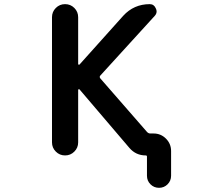

<svg xmlns="http://www.w3.org/2000/svg" viewBox="-20 -774 1040 932"><path d="M693.4 79.1V-13.7Q693.4 -19.5 687.5 -19.5Q639.6 -19.5 608.4 -55.7L366.2 -339.8Q364.3 -341.8 361.8 -340.8Q359.4 -339.8 359.4 -336.9V-83Q359.4 -56.6 340.8 -38.1Q322.3 -19.5 295.9 -19.5Q269.5 -19.5 251 -38.1Q232.4 -56.6 232.4 -83V-690.4Q232.4 -716.8 251 -735.4Q269.5 -753.9 295.9 -753.9Q322.3 -753.9 340.8 -735.4Q359.4 -716.8 359.4 -690.4V-463.9Q359.4 -460.9 361.8 -460Q364.3 -459 366.2 -460.9L578.1 -697.3Q629.9 -753.9 707 -753.9Q727.5 -753.9 736.3 -733.4Q740.2 -725.6 740.2 -718.8Q740.2 -707 731.4 -697.3L467.8 -408.2Q460.9 -401.4 466.8 -393.6L693.4 -133.8Q700.2 -126 710 -126H725.6Q760.7 -126 785.6 -101.1Q810.5 -76.2 810.5 -41V79.1Q810.5 103.5 793.5 120.6Q776.4 137.7 752 137.7Q727.5 137.7 710.4 120.6Q693.4 103.5 693.4 79.1Z"/></svg>

Font: Rounded-X Mgen+ 2m medium
Style: Regular
Weight: 500
Designer: [Source Han Sans]
Ryoko NISHIZUKA  (kana & ideographs); Paul D. Hunt (Latin, Greek & Cyrillic); Wenlong ZHANG  (bopomofo
Version: Version 1.059.20150602